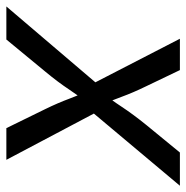

<svg xmlns="http://www.w3.org/2000/svg" viewBox="-25 -575 586 604"><g transform="rotate(90 268.0 -273.0)"><path d="M-13.7 0 253.9 -314 242.2 -246.6 87.9 -545.9H186.5L237.3 -439.9Q257.3 -398.9 270.3 -363.3Q283.2 -327.6 298.3 -294.4H252.4Q278.8 -327.6 302.2 -363.3Q325.7 -398.9 358.9 -439.9L445.8 -545.9H550.3L295.9 -242.7L306.2 -307.6L468.8 0H369.1L309.1 -122.6Q289.6 -162.6 276.9 -197Q264.2 -231.4 249 -263.2H295.4Q270 -231.4 247.3 -197Q224.6 -162.6 191.4 -122.6L90.3 0Z"/></g></svg>

Font: Inter
Style: Italic
Weight: 400
Italic angle: -9.3988°
Designer: Rasmus Andersson
Foundry: rsms
Version: Version 4.001;git-66647c0bb